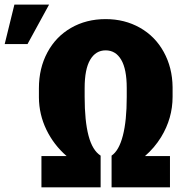

<svg xmlns="http://www.w3.org/2000/svg" viewBox="-109 -802 813 822"><path d="M368.7 -135.7Q400.4 -157.2 417 -221.2Q433.6 -285.2 433.6 -386.2V-425.3Q433.6 -505.9 409.9 -546.1Q386.2 -586.4 343.3 -586.4Q300.8 -586.4 277.1 -546.1Q253.4 -505.9 253.4 -425.3V-387.7Q253.4 -284.2 270 -221.2Q286.6 -158.2 321.8 -135.7V0H68.4V-133.8H176.3Q121.1 -181.6 89.6 -246.8Q58.1 -312 57.6 -384.8V-424.3Q57.6 -509.8 93.8 -577.4Q129.9 -645 195.1 -682.6Q260.3 -720.2 343.3 -720.2Q424.8 -720.2 490 -683.3Q555.2 -646.5 592 -579.6Q628.9 -512.7 629.9 -429.2V-387.7Q629.9 -295.4 580.6 -214.8Q552.2 -168.9 511.7 -133.8H618.7V0H368.7ZM-47.4 -782.2H101.1L8.8 -613.3H-88.9Z"/></svg>

Font: Roboto
Style: Regular
Weight: 900
Designer: Google
Version: Version 2.001171; 2014